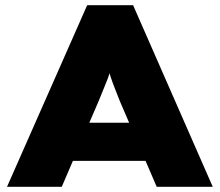

<svg xmlns="http://www.w3.org/2000/svg" viewBox="-20 -720 847 740"><path d="M7 0 316 -700H493L800 0H584L442 -330Q431 -358 422.5 -379.5Q414 -401 407.5 -420.5Q401 -440 395 -460.5Q389 -481 383 -506H421Q416 -480 409.5 -459Q403 -438 396 -419Q389 -400 380 -379Q371 -358 360 -330L218 0ZM158 -100 223 -247H586L632 -100Z"/></svg>

Font: Lexend Exa Black
Style: Regular
Weight: 900
Designer: Bonnie Shaver-Troup, Thomas Jockin
Foundry: Lexend
Version: Version 1.007